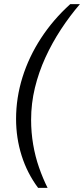

<svg xmlns="http://www.w3.org/2000/svg" viewBox="-20 -755 408 932"><path d="M165 157Q112 86 85 0.5Q58 -85 58 -178Q58 -280 89 -379.5Q120 -479 179 -569.5Q238 -660 321 -735H368Q319 -678 276 -612.5Q233 -547 200.5 -476Q168 -405 149.5 -329Q131 -253 131 -173Q131 -112 141 -53.5Q151 5 169.5 58Q188 111 211 157Z"/></svg>

Font: Archivo SemiCondensed Light
Style: Italic
Weight: 300
Width: 4
Italic angle: -10°
Designer: Hector Gatti
Foundry: Omnibus-Type
Version: Version 2.001